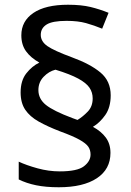

<svg xmlns="http://www.w3.org/2000/svg" viewBox="-20 -878 553 810"><path d="M67 -488Q67 -538 91 -568.5Q115 -599 146 -614Q110 -634 90 -661.5Q70 -689 70 -729Q70 -789 121 -823.5Q172 -858 267 -858Q323 -858 362 -848.5Q401 -839 438 -824L411 -757Q377 -771 343 -780.5Q309 -790 261 -790Q201 -790 176.5 -774.5Q152 -759 152 -731Q152 -703 180 -683.5Q208 -664 284 -636Q361 -608 404 -572Q447 -536 447 -476Q447 -425 424 -392.5Q401 -360 372 -343Q407 -324 426.5 -297.5Q446 -271 446 -233Q446 -164 388.5 -126Q331 -88 228 -88Q173 -88 132 -96.5Q91 -105 59 -121V-196Q91 -181 138 -168Q185 -155 232 -155Q306 -155 334 -176.5Q362 -198 362 -226Q362 -245 352.5 -259Q343 -273 315.5 -288.5Q288 -304 233 -324Q181 -344 143.5 -365Q106 -386 86.5 -415Q67 -444 67 -488ZM142 -498Q142 -461 173.5 -435.5Q205 -410 285 -380L307 -372Q330 -386 350.5 -407.5Q371 -429 371 -463Q371 -488 357.5 -508Q344 -528 310 -546.5Q276 -565 214 -584Q186 -577 164 -554Q142 -531 142 -498Z"/></svg>

Font: Noto Sans Kannada UI
Style: Regular
Weight: 400
Designer: Jelle Bosma - Monotype Design Team
Foundry: Monotype Imaging Inc.
Version: Version 2.005; ttfautohint (v1.8.4.7-5d5b)